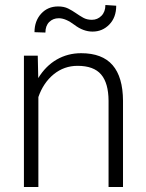

<svg xmlns="http://www.w3.org/2000/svg" viewBox="-20 -752 589 772"><path d="M131.8 -528.3 133.8 -438Q163.6 -486.8 208 -512.5Q252.4 -538.1 306.2 -538.1Q391.1 -538.1 432.6 -490.2Q474.1 -442.4 474.6 -346.7V0H416.5V-347.2Q416 -418 386.5 -452.6Q356.9 -487.3 292 -487.3Q237.8 -487.3 196 -453.4Q154.3 -419.4 134.3 -361.8V0H76.2V-528.3ZM447.3 -729Q447.3 -682.1 419.7 -653.6Q392.1 -625 352.1 -625Q314.9 -625 279.5 -651.9Q244.1 -678.7 216.3 -678.7Q193.4 -678.7 178 -663.6Q162.6 -648.4 162.6 -621.1L118.7 -622.6Q118.7 -667.5 145.3 -696.8Q171.9 -726.1 213.9 -726.1Q237.3 -726.1 253.9 -717.8Q270.5 -709.5 285.2 -699.2Q299.8 -689 314.7 -680.7Q329.6 -672.4 349.6 -672.4Q372.1 -672.4 387.9 -688.5Q403.8 -704.6 403.8 -731.9Z"/></svg>

Font: RobotoDraft Light
Style: Regular
Weight: 300
Version: Version 2.001151; 2014